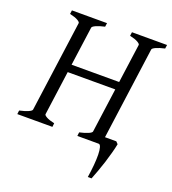

<svg xmlns="http://www.w3.org/2000/svg" viewBox="-144 -723 911 1017"><g transform="rotate(20 311.5 -214.5)"><path d="M2.4 0 4.9 -21Q35.6 -27.8 53.7 -35.9Q71.8 -43.9 72.8 -50.8L143.1 -564Q144 -569.8 129.2 -578.6Q114.3 -587.4 83.5 -594.2L86.4 -615.2H284.2L281.2 -594.2Q250.5 -587.4 232.4 -579.1Q214.4 -570.8 213.4 -564L183.1 -344.2H451.2L481.4 -564Q482.4 -569.8 467.5 -578.6Q452.6 -587.4 421.9 -594.2L424.8 -615.2H622.6L619.6 -594.2Q588.9 -587.4 570.8 -579.1Q552.7 -570.8 551.8 -564L480.5 -42.5L481 -43.9H544.4L556.2 -31.7Q551.8 -8.3 543.9 20.3Q536.1 48.8 526.9 78.4Q517.6 107.9 507.3 135.7Q497.1 163.6 488.3 185.5H467.3Q473.1 147.9 476.1 114.3Q479 80.6 478.5 55.2Q478 29.8 473.6 14.9Q469.2 0 460.9 0H340.8L343.3 -21Q374 -27.8 392.1 -35.9Q410.2 -43.9 411.1 -50.8L445.3 -300.3H177.2L143.1 -50.8Q142.1 -44.9 157 -36.4Q171.9 -27.8 202.6 -21L200.2 0Z"/></g></svg>

Font: Gentium Plus
Style: Italic
Weight: 400
Italic angle: -8°
Designer: J. Victor Gaultney, Annie Olsen, Iska Routamaa
Foundry: SIL International
Version: Version 1.510